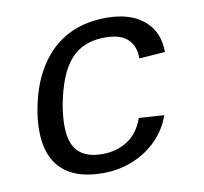

<svg xmlns="http://www.w3.org/2000/svg" viewBox="-66 -609 732 690"><g transform="rotate(-10 300.0 -264.0)"><path d="M363.8 -538.1Q452.1 -538.1 501.5 -495.8Q550.8 -453.6 550.8 -380.4L456.1 -373.5V-376.5Q456.1 -418.5 430.2 -443.8Q404.3 -469.2 346.7 -469.2Q281.2 -469.2 238.8 -434.8Q196.3 -400.4 172.6 -324.7Q148.9 -249 148.9 -181.6Q148.9 -117.7 178.2 -87.9Q207.5 -58.1 266.1 -58.1Q318.8 -58.1 358.6 -84Q398.4 -109.9 417 -163.1L508.8 -157.2Q493.2 -110.4 456.8 -72Q420.4 -33.7 368.4 -12Q316.4 9.8 256.8 9.8Q157.7 9.8 107.2 -38.6Q56.6 -86.9 56.6 -180.2Q56.6 -242.2 76.9 -312.3Q97.2 -382.3 137.5 -434.1Q177.7 -485.8 234.6 -512Q291.5 -538.1 363.8 -538.1Z"/></g></svg>

Font: Liberation Mono
Style: Italic
Weight: 400
Italic angle: -12°
Monospace: yes
Designer: Steve Matteson
Foundry: Ascender Corporation
Version: Version 2.1.5